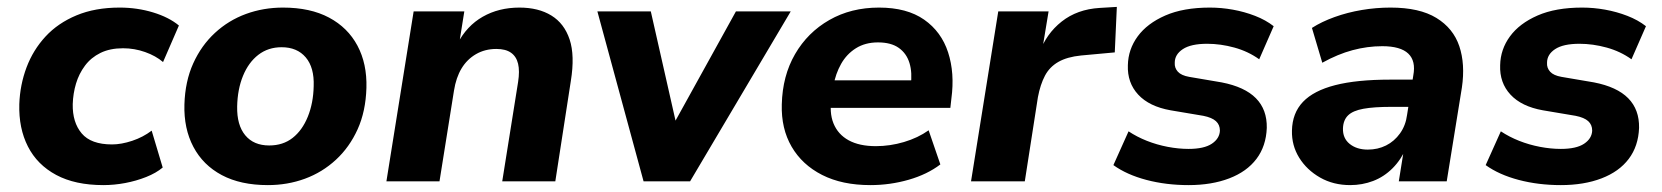

<svg xmlns="http://www.w3.org/2000/svg" viewBox="-20 -526 4821 557"><path d="M280 11Q198 11 143 -18.5Q88 -48 61 -101Q34 -154 36 -224Q38 -280 57 -330.5Q76 -381 112 -420Q148 -459 202 -481.5Q256 -504 327 -504Q378 -504 424 -490Q470 -476 499 -452L453 -346Q432 -364 401 -375Q370 -386 337 -386Q299 -386 271.5 -372.5Q244 -359 226.5 -335.5Q209 -312 200.5 -283.5Q192 -255 191 -224Q190 -171 217 -139Q244 -107 305 -107Q332 -107 363.5 -117.5Q395 -128 420 -147L452 -40Q433 -24 404 -12.5Q375 -1 343 5Q311 11 280 11Z M757 11Q678 11 623.5 -18Q569 -47 541 -100Q513 -153 515 -223Q517 -290 540.5 -342Q564 -394 603.5 -430.5Q643 -467 693.5 -485.5Q744 -504 801 -504Q880 -504 934.5 -475Q989 -446 1017 -393.5Q1045 -341 1043 -271Q1041 -203 1017.5 -151Q994 -99 954.5 -62.5Q915 -26 864.5 -7.5Q814 11 757 11ZM761 -104Q801 -104 829 -126Q857 -148 873 -187.5Q889 -227 890 -276Q892 -330 867 -359.5Q842 -389 797 -389Q758 -389 729.5 -367Q701 -345 685 -306Q669 -267 668 -217Q667 -163 691.5 -133.5Q716 -104 761 -104Z M1101 0 1180 -493H1327L1312 -399H1307Q1334 -451 1380.5 -477.5Q1427 -504 1487 -504Q1542 -504 1579.5 -481Q1617 -458 1632.5 -411.5Q1648 -365 1636 -291L1591 0H1437L1483 -288Q1488 -320 1483 -341Q1478 -362 1462.5 -373Q1447 -384 1420 -384Q1387 -384 1361 -369Q1335 -354 1319 -327.5Q1303 -301 1297 -263L1255 0Z M1847 0 1713 -493H1868L1947 -144H1922L2115 -493H2274L1982 0Z M2505 11Q2423 11 2365 -18.5Q2307 -48 2276.5 -100.5Q2246 -153 2248 -223Q2250 -306 2286.5 -369Q2323 -432 2386 -468Q2449 -504 2530 -504Q2611 -504 2661 -469Q2711 -434 2730.5 -374Q2750 -314 2740 -240L2737 -213H2370L2382 -293H2637L2622 -278Q2627 -315 2618.5 -343Q2610 -371 2587.5 -387Q2565 -403 2527 -403Q2490 -403 2463 -386Q2436 -369 2420 -340.5Q2404 -312 2398 -278L2393 -245Q2385 -200 2398 -168Q2411 -136 2442 -119Q2473 -102 2521 -102Q2562 -102 2602.5 -114Q2643 -126 2674 -148L2708 -49Q2670 -20 2616 -4.5Q2562 11 2505 11Z M2797 0 2876 -493H3022L3002 -372H2995Q3015 -428 3060 -463.5Q3105 -499 3170 -503L3220 -506L3214 -374L3116 -365Q3076 -361 3050.5 -346.5Q3025 -332 3011.5 -306.5Q2998 -281 2991 -244L2953 0Z M3428 11Q3363 11 3306 -4Q3249 -19 3210 -47L3254 -145Q3278 -129 3307 -117.5Q3336 -106 3367.5 -100Q3399 -94 3428 -94Q3473 -94 3495.5 -109Q3518 -124 3519 -147Q3519 -164 3507.5 -174.5Q3496 -185 3471 -190L3376 -206Q3314 -217 3282 -251.5Q3250 -286 3252 -337Q3253 -383 3280.5 -420.5Q3308 -458 3360.5 -481Q3413 -504 3490 -504Q3523 -504 3556.5 -498Q3590 -492 3621 -480Q3652 -468 3675 -450L3633 -354Q3601 -377 3561 -388Q3521 -399 3482 -399Q3435 -399 3411.5 -383.5Q3388 -368 3388 -344Q3387 -329 3397 -318Q3407 -307 3430 -303L3524 -287Q3591 -274 3623.5 -241Q3656 -208 3655 -155Q3653 -102 3625 -65Q3597 -28 3546 -8.5Q3495 11 3428 11Z M3897 11Q3848 11 3809.5 -11Q3771 -33 3749 -68.5Q3727 -104 3728 -147Q3729 -198 3760 -230.5Q3791 -263 3853.5 -279Q3916 -295 4013 -295H4091L4079 -216H4015Q3966 -216 3935.5 -210.5Q3905 -205 3891 -191.5Q3877 -178 3876 -154Q3875 -125 3895.5 -108.5Q3916 -92 3948 -92Q3977 -92 4001 -104Q4025 -116 4041.5 -139Q4058 -162 4062 -193L4080 -307Q4088 -349 4065.5 -370.5Q4043 -392 3990 -392Q3947 -392 3904 -380.5Q3861 -369 3816 -344L3786 -445Q3814 -463 3851.5 -476.5Q3889 -490 3930.5 -497Q3972 -504 4014 -504Q4098 -504 4147 -474Q4196 -444 4213.5 -392Q4231 -340 4221 -272L4177 0H4038L4054 -100H4061Q4045 -63 4020 -38Q3995 -13 3963.5 -1Q3932 11 3897 11Z M4508 11Q4443 11 4386 -4Q4329 -19 4290 -47L4334 -145Q4358 -129 4387 -117.5Q4416 -106 4447.5 -100Q4479 -94 4508 -94Q4553 -94 4575.5 -109Q4598 -124 4599 -147Q4599 -164 4587.5 -174.5Q4576 -185 4551 -190L4456 -206Q4394 -217 4362 -251.5Q4330 -286 4332 -337Q4333 -383 4360.5 -420.5Q4388 -458 4440.5 -481Q4493 -504 4570 -504Q4603 -504 4636.5 -498Q4670 -492 4701 -480Q4732 -468 4755 -450L4713 -354Q4681 -377 4641 -388Q4601 -399 4562 -399Q4515 -399 4491.5 -383.5Q4468 -368 4468 -344Q4467 -329 4477 -318Q4487 -307 4510 -303L4604 -287Q4671 -274 4703.5 -241Q4736 -208 4735 -155Q4733 -102 4705 -65Q4677 -28 4626 -8.5Q4575 11 4508 11Z"/></svg>

Font: Nunito Sans 11pt ExtraBold
Style: Italic
Weight: 800
Italic angle: -9°
Version: Version 3.101;gftools[0.9.27]